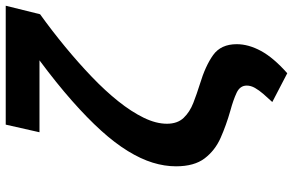

<svg xmlns="http://www.w3.org/2000/svg" viewBox="-192 -616 999 654"><g transform="rotate(-90 307.0 -289.5)"><path d="M384 190 286 139Q301 123 313.5 108.5Q326 94 334 80Q342 66 342 52Q342 29 317.5 17.5Q293 6 256 -4Q207 -18 164 -37Q121 -56 94 -91.5Q67 -127 67 -189Q67 -228 79.5 -268.5Q92 -309 119 -353Q146 -397 188.5 -444Q231 -491 290.5 -543.5Q350 -596 428 -654H183L209 -769H614L585 -652Q528 -611 473.5 -566Q419 -521 371.5 -475.5Q324 -430 288.5 -385.5Q253 -341 232.5 -299Q212 -257 212 -220Q212 -184 232 -163Q252 -142 283 -130Q314 -118 346 -108Q409 -89 446 -62.5Q483 -36 483 18Q483 58 460 100.5Q437 143 384 190Z"/></g></svg>

Font: Ubuntu Sans Mono
Style: Bold Italic
Weight: 700
Italic angle: -13.5°
Monospace: yes
Designer: Dalton Maag Ltd
Foundry: Dalton Maag Ltd
Version: Version 1.006